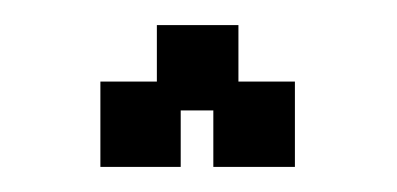

<svg xmlns="http://www.w3.org/2000/svg" viewBox="-20 -653 316 153"><path d="M60 -520V-588H105V-633H170V-588H215V-520H150V-565H124V-520Z"/></svg>

Font: Pixelify Sans Medium
Style: Regular
Weight: 500
Designer: Stefie Justprince
Foundry: Typecalism Foundryline
Version: Version 1.000;February 13, 2025;FontCreator 15.0.0.3015 64-b